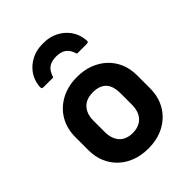

<svg xmlns="http://www.w3.org/2000/svg" viewBox="-232 -933 1065 1065"><g transform="rotate(-45 300.0 -401.0)"><path d="M298.3 -711.9Q261.5 -711.9 239.1 -695.8Q216.7 -679.7 205.2 -640.7Q186.1 -640.7 167.5 -640.7Q148.9 -640.7 129.8 -640.7Q119.8 -640.7 117.3 -644.7Q114.8 -648.7 115.8 -662.7Q120.8 -707.8 145.2 -741.5Q169.7 -775.2 207.9 -794.7Q246 -814.2 291.3 -814.2H305.3Q350.7 -814.2 388.8 -794.7Q426.9 -775.2 451.4 -741.5Q476 -707.8 480.8 -662.7Q482.8 -648.7 479.8 -644.7Q476.8 -640.7 466.8 -640.7Q447.7 -640.7 429.1 -640.7Q410.5 -640.7 391.4 -640.7Q379.9 -679.7 357.5 -695.8Q335.1 -711.9 298.3 -711.9ZM300 -549.7Q354.1 -549.7 398.3 -532.9Q442.5 -516.1 474.9 -485.5Q507.2 -455 524.8 -413.1Q542.3 -371.3 542.3 -320.3V-219Q542.3 -150.7 511.6 -98.7Q480.9 -46.7 426.4 -17.5Q371.8 11.7 300 11.7Q245.9 11.7 201.3 -5.1Q156.6 -21.9 124.7 -52.4Q92.8 -83 75.2 -124.8Q57.7 -166.7 57.7 -217.6V-319Q57.7 -387.4 88.4 -439.3Q119.1 -491.2 174.1 -520.5Q229 -549.7 300 -549.7ZM301.3 -427.4Q266.5 -427.4 242.5 -413.7Q218.5 -400 205.8 -374.4Q193.1 -348.8 193.1 -313V-224.6Q193.1 -197 200.9 -175.3Q208.7 -153.7 223 -138.5Q236.2 -125.2 255.6 -117.9Q275.1 -110.6 298.7 -110.6Q333.5 -110.6 357.5 -124.4Q381.6 -138.2 394.3 -163.9Q406.9 -189.6 406.9 -224.9V-313.3Q406.9 -343.8 400.1 -365.5Q393.2 -387.1 378.9 -401.5Q365.7 -414.6 346.2 -421Q326.8 -427.4 301.3 -427.4Z"/></g></svg>

Font: Recursive Sans Linear Light
Style: Regular
Weight: 300
Version: Version 1.085